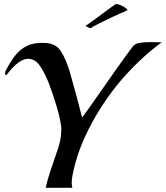

<svg xmlns="http://www.w3.org/2000/svg" viewBox="-20 -901 796 921"><path d="M199 0Q207 -36 221 -78.5Q235 -121 251 -167Q274 -227 274 -276Q274 -281 274 -286.5Q274 -292 273 -297Q267 -340 251 -393Q235 -446 216 -497Q197 -547 173 -583Q149 -619 115 -619Q94 -619 68.5 -601Q43 -583 11 -541Q10 -540 9 -540Q6 -540 5 -547Q4 -554 5 -557Q27 -601 51.5 -633Q76 -665 110.5 -681.5Q145 -698 197 -695Q247 -693 271 -657Q295 -621 314 -559Q329 -507 345 -447.5Q361 -388 374 -337Q412 -389 455 -451Q498 -513 540.5 -573Q583 -633 617 -678Q628 -692 651 -695.5Q674 -699 699 -699Q715 -699 730 -698.5Q745 -698 756 -698Q712 -667 661 -620Q610 -573 560 -515Q516 -464 470 -394Q424 -324 387 -243.5Q350 -163 332 -80Q328 -63 326 -48.5Q324 -34 324 -23Q324 -7 328 0ZM415 -766H414Q410 -766 400 -771Q390 -776 391 -778Q399 -782 423 -799.5Q447 -817 477 -839.5Q507 -862 531 -879Q536 -883 547.5 -880Q559 -877 570.5 -870.5Q582 -864 588 -858Q594 -852 588 -850Q552 -835 515 -817.5Q478 -800 450.5 -786Q423 -772 415 -766Z"/></svg>

Font: Playball
Style: Regular
Weight: 400
Designer: Robert E. Leuschke
Foundry: Robert E. Leuschke
Version: Version 1.010